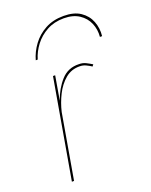

<svg xmlns="http://www.w3.org/2000/svg" viewBox="-132 -762 658 835"><g transform="rotate(-20 197.5 -345.0)"><path d="M310 -440 316 -448Q303 -456 289 -463Q275 -470 258 -470Q207 -472 174.5 -435.5Q142 -399 125 -349L144 -460H134L54 0H64L116 -300Q125 -339 143.5 -376Q162 -413 190.5 -437Q219 -461 258 -460Q272 -460 285 -454Q298 -448 310 -440ZM87 -550H96Q106 -584 128.5 -613.5Q151 -643 185 -661.5Q219 -680 263 -680Q306 -680 334 -661.5Q362 -643 374.5 -613.5Q387 -584 384 -550H394Q398 -586 385.5 -618Q373 -650 343.5 -670Q314 -690 266 -690Q217 -690 180.5 -670Q144 -650 120.5 -618Q97 -586 87 -550Z"/></g></svg>

Font: Jost* 200 Hairline Italic
Style: Italic
Weight: 100
Italic angle: -10°
Version: Version 3.200; ttfautohint (v0.97) -l 8 -r 50 -G 200 -x 14 -